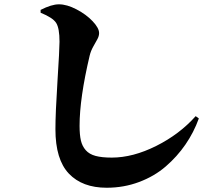

<svg xmlns="http://www.w3.org/2000/svg" viewBox="-20 -818 1040 893"><path d="M256.8 -624Q256.8 -687 241.2 -711.4Q225.6 -735.8 168.9 -758.8V-772Q219.7 -797.9 253.9 -797.9Q291 -797.9 335.9 -774.4Q380.9 -751 410.9 -719.2Q440.9 -687.5 440.9 -664.1Q440.9 -650.4 432.9 -635.7Q424.8 -621.1 413.6 -601.1Q402.3 -581.1 397 -559.1Q350.1 -360.8 350.1 -232.9Q350.1 -190.9 356.2 -164.6Q362.3 -138.2 378.9 -119.4Q395.5 -100.6 424.6 -92.8Q453.6 -85 500 -85Q598.1 -85 706.5 -139.2Q814.9 -193.4 890.1 -277.8L904.8 -267.1Q881.3 -202.1 842.5 -145.8Q803.7 -89.4 750.7 -43.7Q697.8 2 626.7 28.6Q555.7 55.2 476.1 55.2Q362.8 55.2 300.3 -10.5Q237.8 -76.2 237.8 -216.8Q237.8 -292 247.3 -440.4Q256.8 -588.9 256.8 -624Z"/></svg>

Font: Noto Serif JP Black
Style: Regular
Weight: 900
Designer: Ryoko NISHIZUKA  (kana & ideographs); Frank Grießhammer (Latin, Greek & Cyrillic); Wenlong ZHANG  (bopomofo); Sandoll Co
Foundry: Adobe Systems Incorporated
Version: Version 1.001;PS 1.001;hotconv 16.6.54;makeotf.lib2.5.65590